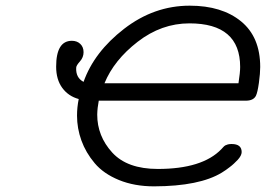

<svg xmlns="http://www.w3.org/2000/svg" viewBox="-20 -642 932 673"><path d="M176.8 -408.2Q176.8 -499 231.9 -499Q250 -499 261.5 -488Q272.9 -477.1 272.9 -459Q272.9 -440.9 260 -426.5Q247.1 -412.1 247.1 -404.8Q245.1 -369.6 272.9 -355Q310.1 -460 415 -541Q520 -622.1 645 -622.1Q757.8 -622.1 825 -567.1Q892.1 -512.2 892.1 -407.2Q892.1 -385.3 887.5 -351.6Q882.8 -317.9 877 -306.2Q868.2 -289.1 841.8 -289.1H326.2Q321.3 -264.2 320.8 -240.2Q320.8 -165 373.3 -107.4Q425.8 -49.8 533.2 -49.8Q689 -49.8 755.9 -119.1Q756.8 -120.1 759.5 -123Q762.2 -126 762.7 -126.5Q763.2 -127 765.6 -129.4Q768.1 -131.8 769.5 -132.3Q771 -132.8 773.4 -133.8Q775.9 -134.8 777.8 -135.5Q779.8 -136.2 783.4 -136.7Q787.1 -137.2 791 -137.2H792Q827.1 -137.2 827.1 -108.9Q827.1 -103 823.5 -95.9Q819.8 -88.9 813.5 -82Q807.1 -75.2 800 -68.6Q793 -62 785.4 -56.4Q777.8 -50.8 772 -46.4Q766.1 -42 762.2 -40L757.8 -37.1Q679.7 10.7 520 11.2Q451.2 11.2 397 -11Q342.8 -33.2 311.8 -70.1Q280.8 -106.9 265.4 -149.4Q250 -191.9 250 -236.8Q250 -265.6 255.9 -294.9Q219.7 -304.7 198.2 -334Q176.8 -363.3 176.8 -408.2ZM346.2 -350.1H815.9Q821.8 -388.2 821.8 -407.2Q821.8 -560.1 644 -560.1Q545.9 -560.1 462.6 -495.6Q379.4 -431.2 346.2 -350.1Z"/></svg>

Font: CMU Typewriter Text Variable Width
Style: Italic
Weight: 500
Italic angle: -14.04°
Version: Version 0.7.0